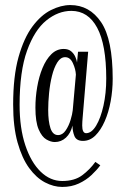

<svg xmlns="http://www.w3.org/2000/svg" viewBox="-20 -728 496 759"><path d="M226 11Q192 11 157.8 -7Q123.5 -25 95.2 -63.8Q67 -102.5 49.5 -164.5Q32 -226.5 32 -314.5Q32 -426.5 53.2 -502.2Q74.5 -578 108.2 -623.2Q142 -668.5 181.5 -688.2Q221 -708 258 -708Q334 -708 379.8 -640.2Q425.5 -572.5 425.5 -416.5Q425.5 -371.5 417.5 -327.8Q409.5 -284 394 -248.8Q378.5 -213.5 357 -192.2Q335.5 -171 308 -171Q282 -171 274.2 -190.2Q266.5 -209.5 266.5 -231.5Q259.5 -201.5 240.8 -184Q222 -166.5 196.5 -166.5Q181 -166.5 163.2 -176.8Q145.5 -187 132.8 -216.5Q120 -246 120 -302.5Q120 -343 127 -384Q134 -425 148 -459Q162 -493 183 -513.8Q204 -534.5 232 -534.5Q250.5 -534.5 261.8 -524.8Q273 -515 278.2 -502.2Q283.5 -489.5 284.5 -481L288.5 -523.5H328.5L307 -266.5Q305 -245 305 -232Q305 -201.5 320.5 -201.5Q342 -201.5 360 -231.2Q378 -261 389 -310.2Q400 -359.5 400 -417.5Q400 -551.5 364.2 -618.2Q328.5 -685 262 -685Q210 -685 163.2 -647.2Q116.5 -609.5 87 -527.8Q57.5 -446 57.5 -313.5Q57.5 -221.5 80 -154Q102.5 -86.5 140.5 -49.5Q178.5 -12.5 226 -12.5Q274.5 -12.5 304.8 -35Q335 -57.5 357 -88L376.5 -74.5Q362.5 -55.5 341.5 -35.8Q320.5 -16 291.5 -2.5Q262.5 11 226 11ZM209.5 -194Q227 -194 239.5 -212.2Q252 -230.5 259 -253.8Q266 -277 267.5 -292L280 -433Q279 -454.5 268.2 -478.2Q257.5 -502 237.5 -502Q219.5 -502 206.5 -481.2Q193.5 -460.5 185.5 -428.2Q177.5 -396 174 -359.8Q170.5 -323.5 170.5 -293Q170.5 -248.5 179.5 -221.2Q188.5 -194 209.5 -194Z"/></svg>

Font: Imbue 50pt Light
Style: Regular
Weight: 300
Designer: Tyler Finck
Foundry: Etcetera Type Company
Version: Version 1.102; ttfautohint (v1.8.3)